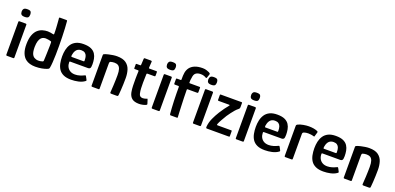

<svg xmlns="http://www.w3.org/2000/svg" viewBox="5 -1587 5081 2468"><g transform="rotate(20 2545.5 -352.5)"><path d="M166 -602Q166 -575 155 -561.5Q144 -548 108 -548Q73 -548 60.5 -561.5Q48 -575 48 -602Q48 -625 60.5 -639Q73 -653 108 -653Q146 -653 156 -639Q166 -625 166 -602ZM163 -11Q163 0 151 0H64Q53 0 53 -11V-461Q53 -472 64 -472H151Q163 -472 163 -461Z M249 -229Q250 -305 268.5 -353Q287 -401 316.5 -427.5Q346 -454 381.5 -464.5Q417 -475 452 -475Q471 -475 491 -471.5Q511 -468 523 -465Q531 -463 535.5 -464Q540 -465 540 -473Q540 -491 539.5 -513Q539 -535 537.5 -557.5Q536 -580 534.5 -602Q533 -624 531.5 -643Q530 -662 529 -674Q526 -688 529.5 -691Q533 -694 541 -694H624Q630 -694 633.5 -692.5Q637 -691 638 -685Q642 -642 645 -587Q648 -532 649.5 -470.5Q651 -409 651.5 -347.5Q652 -286 650.5 -228.5Q649 -171 646 -124.5Q643 -78 637 -47Q635 -37 630 -31Q625 -25 605 -18Q584 -9 543 -1Q502 7 453 7Q414 7 379.5 -2.5Q345 -12 320 -32Q285 -59 266.5 -108.5Q248 -158 249 -229ZM361 -229Q361 -161 377.5 -129.5Q394 -98 420 -90Q434 -82 453 -80.5Q472 -79 491 -82Q510 -85 524 -90Q527 -93 529.5 -95.5Q532 -98 532 -103Q533 -126 534.5 -153Q536 -180 536.5 -208Q537 -236 538 -262.5Q539 -289 539.5 -313Q540 -337 539 -354Q539 -362 536.5 -365Q534 -368 530 -369Q514 -374 493.5 -377.5Q473 -381 458 -381Q444 -381 427 -376Q410 -371 395.5 -355.5Q381 -340 371.5 -309.5Q362 -279 361 -229Z M734 -237Q734 -284 743.5 -327Q753 -370 776 -404.5Q799 -439 839.5 -459Q880 -479 942 -479Q1007 -479 1045.5 -461Q1084 -443 1103.5 -412.5Q1123 -382 1129.5 -345.5Q1136 -309 1136 -273Q1136 -232 1127 -220Q1118 -208 1100 -208H855Q850 -208 847.5 -206Q845 -204 845 -196Q845 -161 859.5 -133Q874 -105 901.5 -89Q929 -73 968 -73Q1001 -73 1033 -83Q1065 -93 1082 -102Q1093 -108 1099 -109.5Q1105 -111 1112 -97L1131 -61Q1136 -51 1133.5 -47Q1131 -43 1121 -37Q1088 -14 1040 -3.5Q992 7 943 7Q879 7 838 -12Q797 -31 774.5 -64.5Q752 -98 743 -142.5Q734 -187 734 -237ZM1024 -291Q1024 -321 1016.5 -344.5Q1009 -368 990.5 -381.5Q972 -395 940 -395Q915 -395 897.5 -385.5Q880 -376 869.5 -360.5Q859 -345 853 -327Q847 -309 845 -292Q845 -278 846 -274.5Q847 -271 855 -271H1011Q1020 -271 1022.5 -274Q1025 -277 1024 -291Z M1232 0Q1219 0 1219 -11Q1219 -116 1219 -220.5Q1219 -325 1219 -429Q1219 -439 1225 -443.5Q1231 -448 1250 -454Q1262 -458 1288 -464Q1314 -470 1343.5 -474.5Q1373 -479 1398 -479Q1479 -479 1522 -448Q1565 -417 1581.5 -366Q1598 -315 1598 -252Q1598 -212 1596.5 -170Q1595 -128 1592.5 -89Q1590 -50 1587 -21Q1585 -5 1581.5 -2.5Q1578 0 1566 0H1496Q1484 0 1479.5 -3Q1475 -6 1476 -17Q1476 -22 1478 -49Q1480 -76 1482 -113.5Q1484 -151 1485 -188.5Q1486 -226 1486 -252Q1486 -305 1476 -335Q1466 -365 1446 -377.5Q1426 -390 1395 -390Q1381 -390 1368.5 -388Q1356 -386 1346 -383Q1338 -382 1333.5 -375.5Q1329 -369 1329 -354Q1329 -307 1329 -250Q1329 -193 1329 -132.5Q1329 -72 1329 -11Q1329 0 1319 0Z M1870 0Q1804 0 1771.5 -27.5Q1739 -55 1729 -106Q1721 -148 1720 -193Q1719 -238 1719 -284Q1719 -314 1720 -339Q1721 -364 1722 -392Q1722 -402 1713 -402H1669Q1663 -402 1660.5 -404Q1658 -406 1658 -414V-459Q1658 -469 1660.5 -470.5Q1663 -472 1671 -472H1716Q1723 -472 1724 -475.5Q1725 -479 1726 -487L1730 -565Q1730 -576 1741 -576H1827Q1831 -576 1835.5 -573Q1840 -570 1839 -565L1834 -487Q1833 -477 1834.5 -474.5Q1836 -472 1842 -472H1936Q1945 -472 1946.5 -470Q1948 -468 1948 -458V-415Q1948 -407 1945.5 -404.5Q1943 -402 1935 -402H1841Q1836 -402 1833 -399Q1830 -396 1830 -389Q1829 -361 1828.5 -332.5Q1828 -304 1827 -274Q1827 -238 1828.5 -200Q1830 -162 1838 -127Q1843 -105 1856 -95Q1869 -85 1892 -85Q1905 -85 1917 -88.5Q1929 -92 1939 -95Q1949 -101 1951.5 -99Q1954 -97 1957 -88L1973 -37Q1976 -30 1971 -25Q1966 -20 1950 -14Q1939 -10 1924.5 -6.5Q1910 -3 1896 -1.5Q1882 0 1870 0Z M2155 -602Q2155 -575 2144 -561.5Q2133 -548 2097 -548Q2062 -548 2049.5 -561.5Q2037 -575 2037 -602Q2037 -625 2049.5 -639Q2062 -653 2097 -653Q2135 -653 2145 -639Q2155 -625 2155 -602ZM2152 -11Q2152 0 2140 0H2053Q2042 0 2042 -11V-461Q2042 -472 2053 -472H2140Q2152 -472 2152 -461Z M2292 -14Q2289 -46 2286 -91.5Q2283 -137 2281 -188.5Q2279 -240 2278.5 -290Q2278 -340 2278 -380Q2278 -390 2269 -390H2221Q2215 -390 2212 -392Q2209 -394 2209 -402V-459Q2209 -469 2212 -470.5Q2215 -472 2223 -472H2270Q2275 -472 2276.5 -474Q2278 -476 2278 -483Q2277 -537 2283 -574Q2289 -611 2310 -642Q2335 -676 2378.5 -694Q2422 -712 2486 -712Q2516 -712 2542 -703Q2568 -694 2578 -689Q2590 -682 2592.5 -678Q2595 -674 2594 -667L2578 -619Q2575 -610 2572 -608.5Q2569 -607 2563 -610Q2550 -619 2529 -625.5Q2508 -632 2483 -631Q2447 -631 2422 -613Q2397 -595 2393 -546Q2389 -531 2388 -514.5Q2387 -498 2387 -481Q2387 -476 2388.5 -474Q2390 -472 2395 -472H2527Q2535 -472 2536.5 -470Q2538 -468 2538 -458V-402Q2538 -395 2535.5 -392.5Q2533 -390 2525 -390H2396Q2390 -390 2388 -388Q2386 -386 2386 -381Q2386 -328 2388 -271Q2390 -214 2392 -162Q2394 -110 2396 -70.5Q2398 -31 2399 -13Q2400 -4 2398.5 -2Q2397 0 2391 0H2302Q2299 0 2296.5 -3Q2294 -6 2292 -14ZM2719 -602Q2719 -575 2708 -561.5Q2697 -548 2661 -548Q2626 -548 2613.5 -561.5Q2601 -575 2601 -602Q2601 -625 2613.5 -639Q2626 -653 2661 -653Q2699 -653 2709 -639Q2719 -625 2719 -602ZM2716 -11Q2716 0 2704 0H2617Q2606 0 2606 -11V-461Q2606 -472 2617 -472H2704Q2716 -472 2716 -461Z M2788 -30Q2794 -85 2818.5 -139Q2843 -193 2876 -246Q2899 -282 2922.5 -315Q2946 -348 2969 -375Q2972 -378 2972.5 -381Q2973 -384 2966 -386H2820Q2814 -386 2811.5 -388Q2809 -390 2809 -398V-459Q2809 -469 2811.5 -470.5Q2814 -472 2822 -472H3100Q3110 -472 3111 -468.5Q3112 -465 3112 -456V-404Q3112 -398 3108.5 -390Q3105 -382 3094 -374Q3077 -361 3057 -338.5Q3037 -316 3018 -290Q2999 -264 2981 -238Q2958 -200 2937.5 -164Q2917 -128 2906 -99Q2905 -95 2906 -90.5Q2907 -86 2916 -86H3101Q3109 -86 3110 -83Q3111 -80 3111 -72V-11Q3111 -3 3108 -1.5Q3105 0 3095 0H2802Q2793 0 2789.5 -4.5Q2786 -9 2788 -30Z M3305 -602Q3305 -575 3294 -561.5Q3283 -548 3247 -548Q3212 -548 3199.5 -561.5Q3187 -575 3187 -602Q3187 -625 3199.5 -639Q3212 -653 3247 -653Q3285 -653 3295 -639Q3305 -625 3305 -602ZM3302 -11Q3302 0 3290 0H3203Q3192 0 3192 -11V-461Q3192 -472 3203 -472H3290Q3302 -472 3302 -461Z M3383 -237Q3383 -284 3392.5 -327Q3402 -370 3425 -404.5Q3448 -439 3488.5 -459Q3529 -479 3591 -479Q3656 -479 3694.5 -461Q3733 -443 3752.5 -412.5Q3772 -382 3778.5 -345.5Q3785 -309 3785 -273Q3785 -232 3776 -220Q3767 -208 3749 -208H3504Q3499 -208 3496.5 -206Q3494 -204 3494 -196Q3494 -161 3508.5 -133Q3523 -105 3550.5 -89Q3578 -73 3617 -73Q3650 -73 3682 -83Q3714 -93 3731 -102Q3742 -108 3748 -109.5Q3754 -111 3761 -97L3780 -61Q3785 -51 3782.5 -47Q3780 -43 3770 -37Q3737 -14 3689 -3.5Q3641 7 3592 7Q3528 7 3487 -12Q3446 -31 3423.5 -64.5Q3401 -98 3392 -142.5Q3383 -187 3383 -237ZM3673 -291Q3673 -321 3665.5 -344.5Q3658 -368 3639.5 -381.5Q3621 -395 3589 -395Q3564 -395 3546.5 -385.5Q3529 -376 3518.5 -360.5Q3508 -345 3502 -327Q3496 -309 3494 -292Q3494 -278 3495 -274.5Q3496 -271 3504 -271H3660Q3669 -271 3671.5 -274Q3674 -277 3673 -291Z M4023 -476Q4094 -476 4141 -456Q4149 -452 4151 -449Q4153 -446 4152 -440L4136 -385Q4135 -377 4132 -376Q4129 -375 4121 -377Q4104 -383 4083 -385.5Q4062 -388 4048 -388Q4032 -388 4019.5 -386Q4007 -384 3998.5 -381.5Q3990 -379 3985 -377Q3981 -374 3976 -370Q3971 -366 3971 -352V-18Q3971 -6 3968 -3Q3965 0 3956 0H3872Q3868 0 3864.5 -2.5Q3861 -5 3861 -15V-418Q3861 -433 3865 -437.5Q3869 -442 3878 -447Q3908 -461 3949 -468.5Q3990 -476 4023 -476Z M4184 -237Q4184 -284 4193.5 -327Q4203 -370 4226 -404.5Q4249 -439 4289.5 -459Q4330 -479 4392 -479Q4457 -479 4495.5 -461Q4534 -443 4553.5 -412.5Q4573 -382 4579.5 -345.5Q4586 -309 4586 -273Q4586 -232 4577 -220Q4568 -208 4550 -208H4305Q4300 -208 4297.5 -206Q4295 -204 4295 -196Q4295 -161 4309.5 -133Q4324 -105 4351.5 -89Q4379 -73 4418 -73Q4451 -73 4483 -83Q4515 -93 4532 -102Q4543 -108 4549 -109.5Q4555 -111 4562 -97L4581 -61Q4586 -51 4583.5 -47Q4581 -43 4571 -37Q4538 -14 4490 -3.5Q4442 7 4393 7Q4329 7 4288 -12Q4247 -31 4224.5 -64.5Q4202 -98 4193 -142.5Q4184 -187 4184 -237ZM4474 -291Q4474 -321 4466.5 -344.5Q4459 -368 4440.5 -381.5Q4422 -395 4390 -395Q4365 -395 4347.5 -385.5Q4330 -376 4319.5 -360.5Q4309 -345 4303 -327Q4297 -309 4295 -292Q4295 -278 4296 -274.5Q4297 -271 4305 -271H4461Q4470 -271 4472.5 -274Q4475 -277 4474 -291Z M4682 0Q4669 0 4669 -11Q4669 -116 4669 -220.5Q4669 -325 4669 -429Q4669 -439 4675 -443.5Q4681 -448 4700 -454Q4712 -458 4738 -464Q4764 -470 4793.5 -474.5Q4823 -479 4848 -479Q4929 -479 4972 -448Q5015 -417 5031.5 -366Q5048 -315 5048 -252Q5048 -212 5046.5 -170Q5045 -128 5042.5 -89Q5040 -50 5037 -21Q5035 -5 5031.5 -2.5Q5028 0 5016 0H4946Q4934 0 4929.5 -3Q4925 -6 4926 -17Q4926 -22 4928 -49Q4930 -76 4932 -113.5Q4934 -151 4935 -188.5Q4936 -226 4936 -252Q4936 -305 4926 -335Q4916 -365 4896 -377.5Q4876 -390 4845 -390Q4831 -390 4818.5 -388Q4806 -386 4796 -383Q4788 -382 4783.5 -375.5Q4779 -369 4779 -354Q4779 -307 4779 -250Q4779 -193 4779 -132.5Q4779 -72 4779 -11Q4779 0 4769 0Z"/></g></svg>

Font: Glory Thin SemiBold
Style: Regular
Weight: 600
Version: Version 1.011